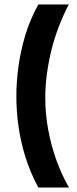

<svg xmlns="http://www.w3.org/2000/svg" viewBox="-20 -720 344 857"><path d="M287 -700Q260 -648 240 -594.5Q220 -541 207.5 -488Q195 -435 188.5 -383.5Q182 -332 182 -285Q182 -213 195 -142Q208 -71 231.5 -5.5Q255 60 288 117H151Q115 50 93.5 -19Q72 -88 62.5 -156.5Q53 -225 53 -290Q53 -355 62.5 -424Q72 -493 93 -563Q114 -633 151 -700Z"/></svg>

Font: Bricolage Grotesque 36pt SemiBold
Style: Regular
Weight: 600
Designer: Mathieu Triay
Foundry: Atelier Triay
Version: Version 1.001;gftools[0.9.33.dev8+g029e19f]